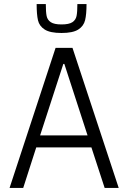

<svg xmlns="http://www.w3.org/2000/svg" viewBox="-20 -923 629 943"><path d="M27 0 253 -688H336L563 0H494L429 -199H158L94 0ZM177 -258H410L296 -609H291ZM160 -903H205Q205 -864 209 -844.5Q213 -825 229.5 -814Q246 -803 282 -803Q319 -803 335.5 -814Q352 -825 356 -844.5Q360 -864 360 -903H405Q405 -853 398 -824Q391 -795 364.5 -778Q338 -761 282 -761Q226 -761 199.5 -778Q173 -795 166.5 -823.5Q160 -852 160 -903Z"/></svg>

Font: Saira Semi Condensed Light
Style: Regular
Weight: 300
Width: 4
Designer: Hector Gatti with collaboration of the Omnibus-Type team
Foundry: Omnibus-Type
Version: Version 1.001; ttfautohint (v1.8)